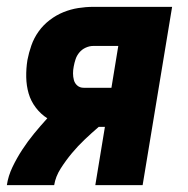

<svg xmlns="http://www.w3.org/2000/svg" viewBox="-28 -540 548 560"><path d="M-8 0Q-4 -27 8.5 -53Q21 -79 37 -103.5Q53 -128 71.5 -150.5Q90 -173 110 -195Q91 -207 76.5 -226Q62 -245 55.5 -267.5Q49 -290 48.5 -315Q48 -340 52 -365Q56 -386 63.5 -407.5Q71 -429 84.5 -448Q98 -467 117 -481.5Q136 -496 157 -504.5Q178 -513 200 -516.5Q222 -520 244 -520H474L388 0H250L278 -170H260Q239 -152 219 -133Q199 -114 181.5 -93Q164 -72 149 -48.5Q134 -25 130 0ZM297 -284 317 -406H244Q233 -406 222 -401Q211 -396 203.5 -387Q196 -378 192.5 -367.5Q189 -357 187 -346Q185 -336 185 -326Q185 -316 187.5 -306.5Q190 -297 197.5 -290.5Q205 -284 216 -284Z"/></svg>

Font: Iosevka Term Curly Hv Obl
Style: Regular
Weight: 900
Italic angle: -9°
Designer: Belleve Invis
Foundry: Belleve Invis
Version: Version 32.3.0